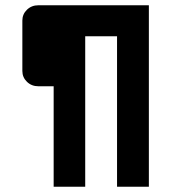

<svg xmlns="http://www.w3.org/2000/svg" viewBox="-20 -710 660 730"><path d="M546 -690V0H425V-572H304V0H184V-382H126Q100 -382 82.5 -399Q65 -416 65 -440V-632Q65 -656 82.5 -673Q100 -690 126 -690Z"/></svg>

Font: Tschichold
Style: Bold
Weight: 700
Designer: Peter Wiegel
Foundry: Peter Wiegel
Version: Version 1.000; ttfautohint (v1.3)